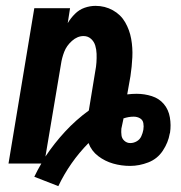

<svg xmlns="http://www.w3.org/2000/svg" viewBox="-20 -558 616 655"><path d="M179 77Q218 -5 282 -70Q292 -43 315 -25.5Q338 -8 366 0Q394 8 424 8Q455 8 486 -4Q517 -16 535.5 -44Q554 -72 559 -102L560 -105Q564 -131 559.5 -157.5Q555 -184 539 -203Q523 -222 498 -230Q473 -238 446 -238Q431 -238 414 -236L425 -298Q430 -331 431.5 -363Q433 -395 427.5 -425.5Q422 -456 407 -482Q392 -508 365 -523Q338 -538 306 -538Q287 -538 268.5 -531.5Q250 -525 235.5 -510.5Q221 -496 211 -479L219 -530H97L9 0H121Q108 22 97 45ZM135 -24 188 -339Q191 -360 199 -381Q207 -402 225.5 -418.5Q244 -435 265 -435Q280 -435 290.5 -425.5Q301 -416 305 -402.5Q309 -389 309.5 -374.5Q310 -360 309 -345Q308 -330 305 -315L283 -181Q239 -149 202 -109Q165 -69 135 -24ZM424 -70Q413 -70 404.5 -77.5Q396 -85 394.5 -96Q393 -107 394 -119Q396 -127 397.5 -135.5Q399 -144 401 -152V-154Q410 -157 418.5 -158.5Q427 -160 436 -160Q448 -160 457.5 -154.5Q467 -149 469 -138Q471 -127 469 -115Q467 -104 462 -93Q457 -82 446.5 -76Q436 -70 425 -70Z"/></svg>

Font: Iosevka Sparkle Oblique
Style: Bold
Weight: 700
Italic angle: -9°
Designer: Belleve Invis
Foundry: Belleve Invis
Version: Version 4.5.0; ttfautohint (v1.8.3)